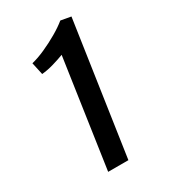

<svg xmlns="http://www.w3.org/2000/svg" viewBox="-185 -843 823 933"><g transform="rotate(-30 226.0 -376.5)"><path d="M141 0 229.5 -605.5Q200.5 -594.5 167 -584.8Q133.5 -575 101 -572L86 -641Q120 -649 161.5 -667.5Q203 -686 242 -708.8Q281 -731.5 307 -753H308L364 -743L254.5 0Z"/></g></svg>

Font: Koeln Type Sans
Style: Italic
Weight: 400
Italic angle: -7.5°
Designer: Eben Sorkin
Foundry: Eben Sorkin
Version: Version 2.001